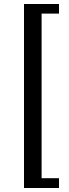

<svg xmlns="http://www.w3.org/2000/svg" viewBox="-20 -720 345 960"><path d="M100 220V-700H275V-652H188V171H275V220Z"/></svg>

Font: Tenor Sans
Style: Regular
Weight: 400
Designer: Denis Masharov
Foundry: Denis Masharov
Version: Version 1.1